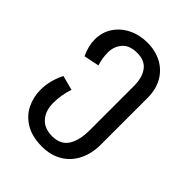

<svg xmlns="http://www.w3.org/2000/svg" viewBox="-215 -650 978 978"><g transform="rotate(45 274.0 -161.5)"><path d="M467 -341V-4Q467 60 442.5 110Q418 160 371.5 188Q325 216 261 216Q191 216 144 188Q97 160 74.5 114.5Q52 69 52 16Q52 -50 85 -116L164 -95Q145 -40 145 16Q145 74 175 108Q205 142 261 142Q321 142 348 100Q375 58 375 -15V-335Q375 -394 349 -429.5Q323 -465 268 -465Q213 -465 186.5 -434.5Q160 -404 160 -360Q160 -321 173 -280L90 -263Q66 -313 66 -361Q66 -413 93 -453.5Q120 -494 166 -516.5Q212 -539 268 -539Q325 -539 370.5 -515Q416 -491 441.5 -446Q467 -401 467 -341Z"/></g></svg>

Font: FiraGO
Style: Regular
Weight: 400
Designer: bBox Type
Foundry: bBox Type GmbH
Version: Version 1.001;April 20, 2020;FontCreator 12.0.0.2555 64-bit